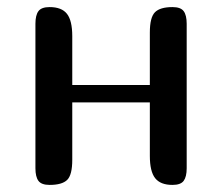

<svg xmlns="http://www.w3.org/2000/svg" viewBox="-20 -522 627 542"><path d="M507 -47Q507 -23 498.5 -11.5Q490 0 467 0Q433 0 418 -19Q403 -38 403 -82V-233H184V-71Q184 -28 169.5 -14Q155 0 120 0Q97 0 88.5 -11.5Q80 -23 80 -47V-455Q80 -479 88.5 -490.5Q97 -502 120 -502Q154 -502 169 -483Q184 -464 184 -420V-282H403V-430Q403 -473 417.5 -487.5Q432 -502 467 -502Q490 -502 498.5 -490.5Q507 -479 507 -455Z"/></svg>

Font: Marmelad
Style: Regular
Weight: 400
Designer: Manvel Shmavonyan
Foundry: Cyreal
Version: Version 1.001;PS 001.001;hotconv 1.0.88;makeotf.lib2.5.64775